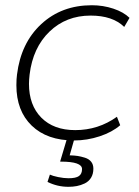

<svg xmlns="http://www.w3.org/2000/svg" viewBox="-20 -534 539 744"><path d="M341.8 119.6Q341.8 140.1 332.8 154.8Q323.7 169.4 308.3 176.8Q293 184.1 277.6 187Q262.2 189.9 245.1 189.9Q202.1 189.9 164.1 170.9L173.3 142.6Q183.1 147.5 205.1 152.1Q227.1 156.7 245.6 156.7Q273.9 156.7 285.9 148.2Q297.9 139.6 297.9 121.1Q297.9 92.3 215.8 92.3H212.9L241.2 -2.4H270L250 67.9Q268.1 68.4 280.8 70.3Q293.5 72.3 309.1 77.1Q324.7 82 333.3 92.8Q341.8 103.5 341.8 119.6ZM266.6 10.3Q162.6 10.3 103 -47.1Q43.5 -104.5 43.5 -203.6Q43.5 -227.5 45.9 -245.1Q61 -367.7 139.9 -440.7Q218.8 -513.7 335.9 -513.7Q379.4 -513.7 419.2 -500.5Q459 -487.3 481.9 -464.8L461.4 -429.7Q416.5 -473.6 331.1 -473.6Q236.3 -473.6 171.9 -411.6Q107.4 -349.6 94.7 -245.1Q92.3 -224.1 92.3 -209Q92.3 -126.5 140.1 -78.1Q188 -29.8 271.5 -29.8Q360.8 -29.8 433.1 -81.5L445.8 -48.8Q415 -22 366.5 -5.9Q317.9 10.3 266.6 10.3Z"/></svg>

Font: Muli
Style: ExtraLightItalic
Weight: 200
Italic angle: -7°
Designer: Vernon Adams
Foundry: newtypography
Version: Version 2.0; ttfautohint (v1.00rc1.2-2d82) -l 8 -r 50 -G 200